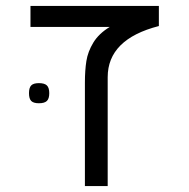

<svg xmlns="http://www.w3.org/2000/svg" viewBox="-20 -629 640 649"><path d="M351 -538H83V-609H517V-541Q344 -496.5 344 -368V0H267V-350Q267 -391 272 -422.8Q277 -454.5 295.5 -485Q314 -515.5 351 -538ZM78 -314Q78 -332.5 85.5 -340.2Q93 -348 111.5 -348Q130.5 -348 138.5 -340.2Q146.5 -332.5 146.5 -314Q146.5 -295.5 138.5 -287.8Q130.5 -280 111.5 -280Q93 -280 85.5 -287.8Q78 -295.5 78 -314Z"/></svg>

Font: JuliaMono Light
Style: Regular
Weight: 300
Monospace: yes
Designer: cormullion
Foundry: corm
Version: Version 0.054; ttfautohint (v1.8.4)